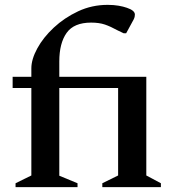

<svg xmlns="http://www.w3.org/2000/svg" viewBox="-20 -770 724 790"><path d="M44 0V-16L109 -48V-408H32V-454H109V-489Q109 -526 133.5 -571Q158 -616 201.5 -656.5Q245 -697 301.5 -723.5Q358 -750 423 -750Q448 -750 468 -746.5Q488 -743 502 -738Q535 -727 535 -710Q535 -706 534 -701Q533 -696 530 -690L499 -633H489L464 -645Q435 -661 411.5 -669Q388 -677 355 -677Q284 -677 254 -634.5Q224 -592 224 -517V-454H582V-48L642 -16V0H401V-16L466 -48V-408H224V-47L299 -16V0Z"/></svg>

Font: Spectral SemiBold
Style: Regular
Weight: 600
Designer: Jean-Baptiste Levee
Foundry: Production Type
Version: Version 2.001